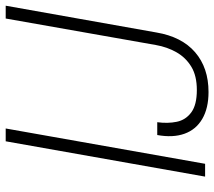

<svg xmlns="http://www.w3.org/2000/svg" viewBox="-59 -681 752 674"><g transform="rotate(-90 317.0 -344.0)"><path d="M34 0 158 -700H203L79 0ZM331 12Q274 12 236.5 -10Q199 -32 184.5 -72.5Q170 -113 180 -168H225Q220 -131 226.5 -99.5Q233 -68 259.5 -48.5Q286 -29 338 -29Q388 -29 420 -48.5Q452 -68 470.5 -100.5Q489 -133 496 -173L589 -700H634L540 -171Q525 -82 470.5 -35Q416 12 331 12Z"/></g></svg>

Font: DM Sans 12pt ExtraLight
Style: Italic
Weight: 250
Italic angle: -10°
Version: Version 4.004;gftools[0.9.30]